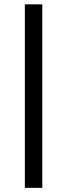

<svg xmlns="http://www.w3.org/2000/svg" viewBox="-20 -703 315 901"><path d="M96.6 -682.6V178.5H178.5V-682.6Z"/></svg>

Font: Montserrat Ace
Style: Regular
Weight: 500
Designer: Julieta Ulanovsky
Foundry: Julieta Ulanovsky
Version: Version 1